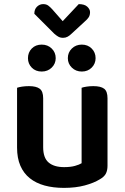

<svg xmlns="http://www.w3.org/2000/svg" viewBox="-20 -899 606 934"><path d="M503 -93Q503 -70 495 -54.5Q487 -39 466 -27Q437 -9 392.5 3Q348 15 291 15Q239 15 197 3.5Q155 -8 125 -32Q95 -56 79 -93Q63 -130 63 -181V-472Q71 -475 86.5 -477.5Q102 -480 121 -480Q156 -480 173 -467.5Q190 -455 190 -421V-183Q190 -131 216.5 -108.5Q243 -86 292 -86Q323 -86 344.5 -92Q366 -98 377 -105V-472Q385 -475 400.5 -477.5Q416 -480 434 -480Q470 -480 486.5 -467.5Q503 -455 503 -421ZM147 -832Q147 -854 160 -866.5Q173 -879 190 -879Q205 -879 214.5 -872Q224 -865 234 -854L285 -796L363 -879Q391 -879 404.5 -866.5Q418 -854 418 -840Q418 -825 411.5 -815Q405 -805 392 -794L328 -735Q319 -726 309 -720.5Q299 -715 287 -715Q273 -715 263 -721Q253 -727 244 -735ZM251 -616Q251 -589 231.5 -570Q212 -551 183 -551Q153 -551 134.5 -570Q116 -589 116 -616Q116 -644 134.5 -663Q153 -682 183 -682Q212 -682 231.5 -663Q251 -644 251 -616ZM445 -616Q445 -589 426 -570Q407 -551 378 -551Q349 -551 329.5 -570Q310 -589 310 -616Q310 -644 329.5 -663Q349 -682 378 -682Q407 -682 426 -663Q445 -644 445 -616Z"/></svg>

Font: Baloo Paaji 2 SemiBold
Style: Regular
Weight: 600
Designer: Shuchita Grover, Noopur Datye and Ek Type
Foundry: Ek Type
Version: Version 1.640;hotconv 1.0.111;makeotfexe 2.5.65597; ttfautoh